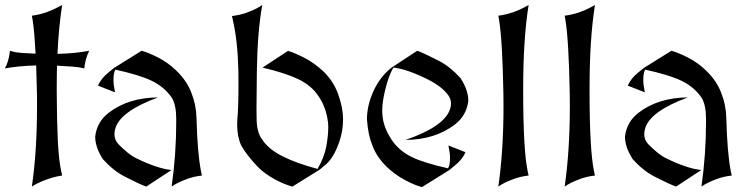

<svg xmlns="http://www.w3.org/2000/svg" viewBox="-44 -758 3042 780"><path d="M85.4 0Q96.2 -73.7 101.3 -155.3Q106.4 -236.8 106.4 -328.1Q106.4 -343.8 106.4 -356.9Q106.4 -370.1 106 -380.9L103 -492.2Q67.9 -491.2 36.4 -488.3Q4.9 -485.4 -24.4 -480Q-17.6 -490.7 -12 -509Q-6.3 -527.3 -3.4 -551.8L4.4 -549.3Q18.6 -544.9 42.5 -543.2Q66.4 -541.5 100.6 -540Q98.1 -585.4 95.2 -619.6Q92.3 -653.8 88.4 -677.7L85.4 -694.3Q115.2 -697.8 144.8 -708.3Q174.3 -718.8 208.5 -737.8Q194.8 -650.9 189.5 -539.1Q226.6 -540 258.5 -543.2Q290.5 -546.4 318.4 -551.8Q302.2 -518.6 298.3 -480L290.5 -481.9Q273.9 -485.8 248 -487.5Q222.2 -489.3 187.5 -491.2Q187 -469.2 186.8 -447.3Q186.5 -425.3 186.5 -401.9V-384.8Q187 -267.1 190.9 -187Q194.8 -106.9 204.6 -62.5L208.5 -44.9Q190.9 -42.5 172.4 -37.4Q153.8 -32.2 137 -25.6Q120.1 -19 106.4 -12.2Q92.8 -5.4 85.4 0Z M354 -410.2Q366.7 -439.5 397 -463.9L419.9 -482.4L531.2 -551.8Q559.1 -544.4 600.1 -523.4Q639.2 -503.4 673.3 -470.2Q716.3 -428.2 733.9 -379.9Q752.9 -333 754.4 -277.3Q757.8 -138.7 772.5 -62.5L776.4 -44.9Q743.2 -41 716.8 -31.2Q674.3 -15.6 653.3 0Q671.9 -131.8 671.9 -262.2Q671.9 -268.6 671.9 -275.4Q671.9 -331.1 654.3 -360.4Q623.5 -405.8 569.3 -431.2Q520.5 -454.1 424.8 -475.1Q417 -462.9 417 -432.6Q417 -413.6 423.3 -382.8ZM550.3 0Q522.5 -9.8 461.9 -41Q416.5 -64.5 374 -111.3Q342.8 -160.2 342.8 -201.7Q342.8 -202.6 342.8 -204.1Q350.1 -263.2 397.5 -299.8Q477.5 -361.3 598.1 -362.3Q449.2 -307.6 425.8 -240.2Q420.9 -226.1 420.9 -212.9Q420.9 -190.4 436.5 -172.9Q478.5 -130.4 507.3 -116.2Q595.7 -72.8 652.8 -67.4Z M1246.1 -71.8Q1273.4 -118.7 1281.7 -164.1Q1289.6 -207 1289.6 -243.2Q1289.6 -260.3 1285.6 -280.3Q1275.9 -330.1 1249.5 -367.7Q1221.7 -410.6 1167.5 -436.5Q1114.3 -461.9 1022.5 -483.4L1126 -551.3Q1149.9 -544.9 1195.8 -521.5Q1230 -503.9 1269 -468.8Q1312 -426.8 1329.6 -375.5Q1349.6 -320.8 1349.6 -273.9V-272Q1349.6 -218.8 1328.1 -165Q1305.2 -107.4 1272.5 -84L1255.4 -69.3L1144 0Q1113.8 -7.8 1074.7 -28.3Q1029.3 -52.7 1002 -81.5Q955.6 -130.9 936 -167Q919.4 -203.1 919.4 -252Q919.4 -264.2 920.4 -274.4Q924.8 -320.8 924.8 -423.3Q924.8 -450.7 924.3 -472.7Q921.9 -587.9 902.3 -675.3L898.4 -692.9Q931.6 -696.8 958 -706.5Q1000.5 -722.2 1021.5 -737.8Q1002 -631.3 999.5 -469.7Q998 -367.7 998 -315.9Q998.5 -286.6 998.5 -277.3Q998.5 -220.7 1021 -191.4Q1046.9 -150.9 1107.9 -121.1Q1163.6 -93.8 1246.1 -71.8Z M1670.4 2Q1641.6 -4.9 1601.1 -26.6Q1560.5 -48.3 1527.8 -79.6Q1484.9 -121.1 1467.8 -169.9Q1451.2 -210.4 1446.8 -272.5V-274.4Q1446.8 -326.7 1470.7 -382.3Q1488.8 -424.8 1519 -458Q1531.7 -471.7 1548.3 -484.4L1650.9 -551.8Q1676.8 -543 1739.3 -510.7Q1784.7 -487.3 1827.1 -440.4Q1858.4 -391.6 1858.4 -350.1Q1858.4 -349.1 1858.4 -347.7Q1851.1 -288.1 1803.7 -252Q1723.1 -190.4 1603 -189.5Q1754.4 -241.2 1782.2 -309.1Q1788.1 -323.2 1788.1 -336.9Q1788.1 -337.4 1788.1 -337.9Q1788.1 -338.4 1788.1 -338.9Q1788.1 -359.4 1771 -378.9Q1744.1 -410.6 1693.8 -435.5Q1607.9 -478 1554.2 -483.4Q1535.6 -453.1 1520.5 -391.6Q1508.8 -343.8 1508.8 -308.6Q1508.8 -292 1511.2 -276.9Q1518.1 -233.4 1547.4 -189.5Q1577.6 -144.5 1631.8 -118.7Q1678.7 -96.2 1775.9 -74.2L1776.4 -74.7Q1784.2 -86.9 1784.2 -117.2Q1784.2 -136.2 1777.8 -167L1847.2 -139.6Q1834 -109.9 1804.2 -85.9Q1781.7 -67.9 1781.7 -67.4Z M1980.5 0Q2001.5 -146.5 2001.5 -328.1Q2001.5 -355 2001 -380.9Q1997.1 -594.7 1983.4 -677.7L1980.5 -694.3Q2040 -701.2 2100.1 -735.8L2103.5 -737.8Q2081.5 -599.1 2081.5 -401.9Q2081.5 -393.6 2081.5 -384.8Q2081.5 -150.4 2099.6 -62.5L2103.5 -44.9Q2070.3 -41 2043.9 -31.2Q2001.5 -15.6 1980.5 0Z M2250 0Q2271 -146.5 2271 -328.1Q2271 -355 2270.5 -380.9Q2266.6 -594.7 2252.9 -677.7L2250 -694.3Q2309.6 -701.2 2369.6 -735.8L2373 -737.8Q2351.1 -599.1 2351.1 -401.9Q2351.1 -393.6 2351.1 -384.8Q2351.1 -150.4 2369.1 -62.5L2373 -44.9Q2339.8 -41 2313.5 -31.2Q2271 -15.6 2250 0Z M2506.3 -410.2Q2519 -439.5 2549.3 -463.9L2572.3 -482.4L2683.6 -551.8Q2711.4 -544.4 2752.4 -523.4Q2791.5 -503.4 2825.7 -470.2Q2868.7 -428.2 2886.2 -379.9Q2905.3 -333 2906.7 -277.3Q2910.2 -138.7 2924.8 -62.5L2928.7 -44.9Q2895.5 -41 2869.1 -31.2Q2826.7 -15.6 2805.7 0Q2824.2 -131.8 2824.2 -262.2Q2824.2 -268.6 2824.2 -275.4Q2824.2 -331.1 2806.6 -360.4Q2775.9 -405.8 2721.7 -431.2Q2672.9 -454.1 2577.1 -475.1Q2569.3 -462.9 2569.3 -432.6Q2569.3 -413.6 2575.7 -382.8ZM2702.6 0Q2674.8 -9.8 2614.3 -41Q2568.8 -64.5 2526.4 -111.3Q2495.1 -160.2 2495.1 -201.7Q2495.1 -202.6 2495.1 -204.1Q2502.4 -263.2 2549.8 -299.8Q2629.9 -361.3 2750.5 -362.3Q2601.6 -307.6 2578.1 -240.2Q2573.2 -226.1 2573.2 -212.9Q2573.2 -190.4 2588.9 -172.9Q2630.9 -130.4 2659.7 -116.2Q2748 -72.8 2805.2 -67.4Z"/></svg>

Font: MedievalSharp
Style: Regular
Weight: 500
Version: Version 1.0